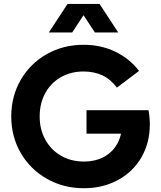

<svg xmlns="http://www.w3.org/2000/svg" viewBox="-20 -950 825 983"><path d="M37.6 -353.5Q37.6 -457 86.2 -541Q134.8 -625 219.5 -672.9Q304.2 -720.7 407.7 -720.7Q497.1 -720.7 570.3 -685.3Q643.6 -649.9 691.9 -586.9L578.6 -501.5Q546.4 -544.4 504.2 -564.2Q461.9 -584 407.7 -584Q342.8 -584 291.7 -554.9Q240.7 -525.9 211.9 -473.4Q183.1 -420.9 183.1 -353.5Q183.1 -287.1 212.2 -234.6Q241.2 -182.1 292.5 -152.6Q343.8 -123 409.2 -123Q468.3 -123 512.5 -147Q556.6 -170.9 580.6 -214.4Q604.5 -257.8 604.5 -314.5L644.5 -265.6H422.9V-385.7H740.2Q747.1 -347.2 747.1 -314Q747.1 -218.3 703.6 -143.8Q660.2 -69.3 583 -27.8Q505.9 13.7 409.2 13.7Q305.2 13.7 220 -34.7Q134.8 -83 86.2 -167Q37.6 -251 37.6 -353.5ZM325.7 -929.7H445.3L349.6 -783.7H230ZM370.1 -929.7H489.7L585.4 -783.7H465.8Z"/></svg>

Font: Wanted Sans Std Variable
Style: Regular
Weight: 400
Designer: Original Design by Kil Hyung-jin and Kang Hanbin, Wanted Lab, Inc;
Foundry: Wanted Lab, Inc.
Version: Version 1.003;Glyphs 3.2 (3227)